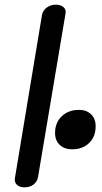

<svg xmlns="http://www.w3.org/2000/svg" viewBox="-20 -812 438 823"><path d="M44 -49 160 -748Q164 -768 181 -780Q198 -792 220 -792Q240 -792 252 -781.5Q264 -771 261 -755L143 -53Q139 -32 123 -20.5Q107 -9 85 -9Q64 -9 52.5 -20Q41 -31 44 -49ZM216 -242Q216 -286 244.5 -313.5Q273 -341 319 -341Q351 -341 370.5 -322Q390 -303 390 -271Q390 -226 362 -199Q334 -172 289 -172Q256 -172 236 -191Q216 -210 216 -242Z"/></svg>

Font: Mali Medium
Style: Italic
Weight: 500
Italic angle: -10°
Version: Version 1.000; ttfautohint (v1.6)